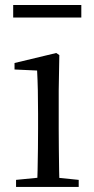

<svg xmlns="http://www.w3.org/2000/svg" viewBox="-20 -737 372 757"><path d="M43.3 0V-27.8L153.1 -38.6H184.5L290.3 -27.8V0ZM126.3 0Q127.3 -24.4 128.2 -65.3Q129.1 -106.3 129.6 -150.7Q130.1 -195.1 130.1 -228.5V-288.8Q130.1 -339.6 129.2 -380.6Q128.3 -421.6 126.3 -458.9L37.3 -463V-488.6L201.7 -528L213.9 -519.8L211.5 -380.2V-228.5Q211.5 -195.1 212 -150.7Q212.5 -106.3 213.1 -65.3Q213.7 -24.4 214.7 0ZM32 -667.8V-717.3H300.6V-667.8Z"/></svg>

Font: Noto Serif TC
Style: Regular
Weight: 200
Designer: Ryoko NISHIZUKA 西塚涼子 (kana & ideographs); Frank Grießhammer (Latin, Greek & Cyrillic); Wenlong ZHANG 张文龙 (bopomofo); San
Foundry: Adobe
Version: Version 2.001;hotconv 1.1.0;makeotfexe 2.6.0